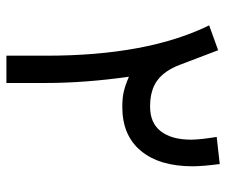

<svg xmlns="http://www.w3.org/2000/svg" viewBox="-72 -616 689 584"><g transform="rotate(90 272.0 -324.5)"><path d="M149.9 -121.1Q149.9 -428.7 57.6 -616.7L133.3 -644Q140.6 -624.5 155.5 -585.7Q170.4 -546.9 177.7 -527.3Q195.3 -481 225.1 -459Q254.9 -437 304.7 -437Q355 -437 380.1 -470Q405.3 -502.9 405.3 -561.5Q405.3 -588.4 397 -639.6L479.5 -648.9Q486.3 -595.7 486.3 -566.4Q486.3 -465.8 439.5 -409.2Q392.6 -352.5 305.7 -352.5Q278.8 -352.5 259.5 -356.9Q240.2 -361.3 213.9 -372.6Q232.9 -238.8 232.9 -119.6V0H149.9Z"/></g></svg>

Font: Vazir FD-WOL
Style: FD-WOL
Weight: 400
Foundry: Based on Dejavu fonts, by Saber Rastikerdar
Version: Version 26.0.0